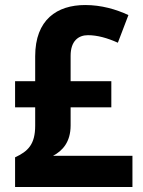

<svg xmlns="http://www.w3.org/2000/svg" viewBox="-20 -744 571 764"><path d="M319 -724C207 -724 120 -666 120 -520V-421H40V-317H120V-244C120 -170 92 -142 40 -118V0H507V-124H191C229 -144 261 -179 261 -245V-317H423V-421H261V-522C261 -581 292 -604 330 -604C367 -604 407 -593 449 -574L491 -684C442 -707 383 -724 319 -724Z"/></svg>

Font: Noto Sans Sinhala UI SemiCondensed
Style: Bold
Weight: 700
Width: 4
Designer: Jelle Bosma - Monotype Design Team
Foundry: Monotype Imaging Inc.
Version: Version 2.006